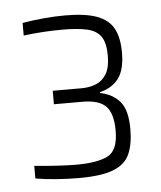

<svg xmlns="http://www.w3.org/2000/svg" viewBox="-38 -836 380 454"><g transform="rotate(-5 152.0 -609.0)"><path d="M132 -416Q107 -416 79.5 -418Q52 -420 29 -424V-454Q58 -451 84.5 -449.5Q111 -448 128 -448Q178 -448 203 -460.5Q228 -473 228 -520Q228 -561 211.5 -578Q195 -595 156 -595H88V-627H156Q176 -627 191.5 -633.5Q207 -640 216 -655.5Q225 -671 225 -698Q225 -729 214.5 -744Q204 -759 181.5 -764Q159 -769 123 -769Q101 -769 77 -767.5Q53 -766 31 -763V-793Q54 -797 81 -799.5Q108 -802 132 -802Q180 -802 207.5 -792Q235 -782 247 -760.5Q259 -739 259 -703Q259 -662 243.5 -641.5Q228 -621 199 -614V-612Q229 -606 246 -586Q263 -566 263 -521Q263 -485 252.5 -461.5Q242 -438 213.5 -427Q185 -416 132 -416Z"/></g></svg>

Font: Saira Thin SemiCondensed
Style: Regular
Weight: 100
Width: 4
Version: Version 1.101